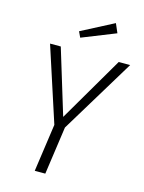

<svg xmlns="http://www.w3.org/2000/svg" viewBox="-130 -961 779 1037"><g transform="rotate(15 259.5 -442.0)"><path d="M519 -685 266 -268 228 0H169L207 -267L71 -685H131L242 -321L455 -685ZM386 -884 408 -833 220 -758 205 -790Z"/></g></svg>

Font: Fira Sans Condensed Light
Style: Italic
Weight: 300
Width: 3
Italic angle: -8°
Designer: Carrois Corporate & Edenspiekermann AG
Foundry: Carrois Corporate GbR & Edenspiekermann AG
Version: Version 4.203